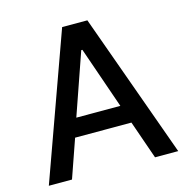

<svg xmlns="http://www.w3.org/2000/svg" viewBox="-107 -830 913 932"><g transform="rotate(-15 350.0 -363.5)"><path d="M141.3 0 208.5 -192.5H491.5L558.6 0H675.1L413.4 -727.3H286.6L24.9 0ZM239.3 -284.8 347.3 -595.2H353L460.6 -284.8Z"/></g></svg>

Font: Margiela Sans Medium
Style: Regular
Weight: 500
Designer: Stefan Endress, Andreas Faust
Version: Version 1.100;FEAKit 1.0